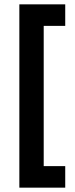

<svg xmlns="http://www.w3.org/2000/svg" viewBox="-20 -720 345 883"><path d="M69 -700V143H280V44H181V-601H280V-700Z"/></svg>

Font: Mint Spirit No2
Style: Bold
Weight: 700
Designer: HARENDAL Hirwen
Foundry: Arkandis Digital Foundry.
Version: Version 1.004;FFEdit